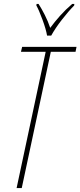

<svg xmlns="http://www.w3.org/2000/svg" viewBox="-20 -951 407 971"><path d="M64 0 211 -689H86L92 -714H367L362 -689H237L90 0ZM218 -771H239Q260 -809 293.5 -852Q327 -895 355 -923L356 -931H345Q312 -903 283.5 -871Q255 -839 234 -810Q223 -843 206.5 -875.5Q190 -908 175 -931H165L164 -923Q177 -900 195 -851Q213 -802 218 -771Z"/></svg>

Font: Noto Sans Display Condensed Thin
Style: Italic
Weight: 250
Width: 3
Italic angle: -12°
Designer: Monotype Design Team
Foundry: Monotype Imaging Inc.
Version: Version 1.900